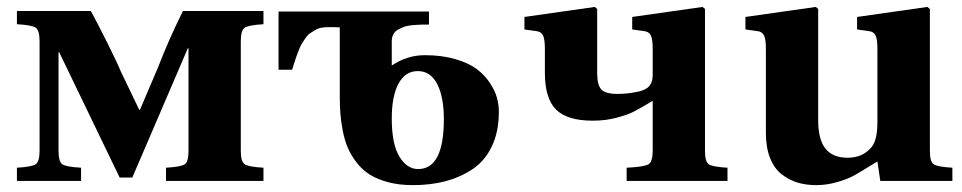

<svg xmlns="http://www.w3.org/2000/svg" viewBox="-20 -522 2777 554"><path d="M28.8 0V-38.1Q72.3 -40.5 83.3 -48.3Q94.2 -56.2 94.2 -86.9V-402.8Q94.2 -434.1 83.3 -441.9Q72.3 -449.7 28.8 -452.1V-490.2H242.2Q261.7 -454.6 290.3 -397.2Q318.8 -339.8 328.1 -316.9L381.8 -205.1H383.8L437 -330.1Q466.8 -407.7 507.8 -490.2H740.2V-452.1Q696.8 -449.7 685.8 -441.9Q674.8 -434.1 674.8 -402.8V-86.9Q674.8 -56.2 685.8 -48.3Q696.8 -40.5 740.2 -38.1V0H459V-38.1Q502.4 -40.5 513.2 -48.1Q523.9 -55.7 523.9 -86.9V-382.8H522L361.8 -9.8H325.2L150.9 -371.1H148.9V-86.9Q148.9 -55.7 159.7 -48.1Q170.4 -40.5 213.9 -38.1V0Z M1110.4 -402.8V-333Q1154.8 -362.8 1205.6 -362.8Q1254.4 -362.8 1293.2 -351.6Q1332 -340.3 1355 -323.2Q1377.9 -306.2 1393.1 -283.4Q1408.2 -260.7 1413.8 -240.2Q1419.4 -219.7 1419.4 -199.2Q1419.4 -141.6 1398.9 -99.1Q1378.4 -56.6 1342.5 -33.2Q1306.6 -9.8 1264.2 1.2Q1221.7 12.2 1171.4 12.2Q1131.8 12.2 1099.9 3.7Q1067.9 -4.9 1046.4 -18.6Q1024.9 -32.2 1008.8 -53.2Q992.7 -74.2 983.6 -95.5Q974.6 -116.7 969.2 -143.8Q963.9 -170.9 962.2 -193.6Q960.4 -216.3 960.4 -243.2V-443.8Q959.5 -442.9 958.5 -442.9Q949.7 -443.8 928.7 -443.8Q917 -443.8 906.7 -441.9Q896.5 -439.9 887.9 -434.6Q879.4 -429.2 873 -424.8Q866.7 -420.4 860.6 -410.9Q854.5 -401.4 850.8 -395.8Q847.2 -390.1 842.3 -377.7Q837.4 -365.2 835.4 -359.6Q833.5 -354 828.9 -339.8Q824.2 -325.7 822.8 -320.8H783.7V-488.8H1217.8V-451.2Q1203.1 -451.2 1194.3 -450.9Q1185.5 -450.7 1170.9 -449.5Q1156.2 -448.2 1147.2 -445.1Q1138.2 -441.9 1128.9 -436.8Q1119.6 -431.6 1115 -423.1Q1110.4 -414.6 1110.4 -402.8ZM1185.5 -316.9Q1149.4 -316.9 1129.9 -280.8Q1110.4 -244.6 1110.4 -180.2Q1110.4 -106.4 1132.3 -70.3Q1154.3 -34.2 1186.5 -34.2Q1260.7 -34.2 1260.7 -178.2Q1260.7 -242.2 1241.5 -279.5Q1222.2 -316.9 1185.5 -316.9Z M2014.2 -381.8V-86.9Q2014.2 -55.7 2024.9 -48.1Q2035.6 -40.5 2079.1 -38.1V0H1788.1V-38.1Q1839.4 -40.5 1851.3 -48.1Q1863.3 -55.7 1863.3 -86.9V-231Q1828.1 -210 1809.8 -200.4Q1791.5 -190.9 1759.5 -182.4Q1727.5 -173.8 1690.4 -173.8Q1616.2 -173.8 1584.2 -206.1Q1552.2 -238.3 1552.2 -312V-380.9Q1552.2 -409.7 1546.6 -420.2Q1541 -430.7 1528.3 -432.1L1493.2 -437V-473.1L1696.3 -502L1703.1 -496.1V-381.8V-310.1Q1703.1 -276.9 1715.1 -263.9Q1727.1 -251 1762.2 -251Q1792 -251 1822.3 -257.8Q1845.7 -263.2 1854.5 -274.9Q1863.3 -286.6 1863.3 -304.2V-380.9Q1863.3 -409.7 1857.7 -420.2Q1852.1 -430.7 1839.4 -432.1L1804.2 -437V-473.1L2007.3 -502L2014.2 -496.1Z M2130.9 -437V-473.1L2334 -502L2340.8 -496.1V-381.8V-175.8Q2340.8 -118.7 2362.1 -92.8Q2383.3 -66.9 2424.8 -66.9Q2455.6 -66.9 2476.1 -80.6Q2496.6 -94.2 2503.9 -113.8Q2511.7 -133.8 2511.7 -169.9V-380.9Q2511.7 -409.7 2506.1 -420.2Q2500.5 -430.7 2487.8 -432.1L2453.1 -437V-473.1L2655.8 -502L2663.1 -496.1V-381.8V-86.9Q2663.1 -55.7 2673.8 -48.1Q2684.6 -40.5 2728 -38.1V0H2520L2511.7 -56.2Q2504.9 -52.2 2480.2 -36.9Q2455.6 -21.5 2439.2 -12.9Q2422.9 -4.4 2393.8 3.9Q2364.7 12.2 2335 12.2Q2306.2 12.2 2281.7 4.9Q2257.3 -2.4 2235.8 -18.8Q2214.4 -35.2 2202.1 -65.7Q2189.9 -96.2 2189.9 -138.2V-380.9Q2189.9 -409.7 2184.3 -420.2Q2178.7 -430.7 2166 -432.1Z"/></svg>

Font: Linguistics Pro
Style: Bold
Weight: 700
Designer: Stefan Peev, Context Ltd
Foundry: Stefan Peev, Context Ltd
Version: Version 001.000